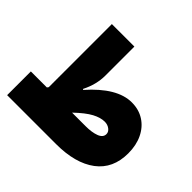

<svg xmlns="http://www.w3.org/2000/svg" viewBox="-169 -912 1107 1107"><g transform="rotate(45 384.0 -358.5)"><path d="M149.4 -193.4Q150.9 -195.8 152.3 -197.8Q153.8 -199.7 155.8 -202.1V-716.8H339.4V-480Q339.4 -407.7 302.7 -335L307.1 -331.1Q437.5 -479 556.6 -479Q614.7 -479 658.2 -450.9Q701.7 -422.9 725.8 -372.8Q750 -322.8 750 -256.8Q750 -131.8 661.9 -65.9Q573.7 0 418 0H18.6V-193.4ZM354.5 -193.4H464.4Q516.1 -193.4 549.3 -206.1Q582.5 -218.8 582.5 -246.1Q582.5 -264.2 565.4 -277.1Q548.3 -290 524.9 -290Q491.2 -290 450.9 -268.6Q410.6 -247.1 354.5 -193.4Z"/></g></svg>

Font: Estedad-FD Black
Style: Regular
Weight: 900
Designer: Amin Abedi
Version: Version 7.3